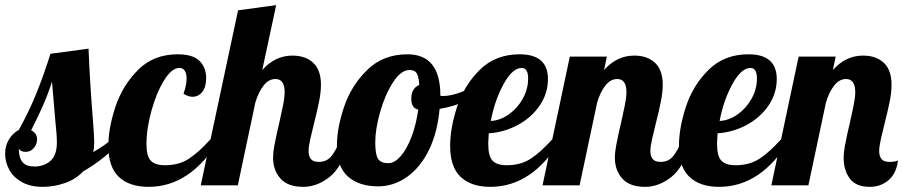

<svg xmlns="http://www.w3.org/2000/svg" viewBox="-52 -720 3509 746"><path d="M-32 -122Q-32 -155 -16.5 -179.5Q-1 -204 21 -215Q60 -285 89 -356.5Q118 -428 144 -511L292 -531Q297 -403 309 -254Q314 -194 314 -167Q314 -144 310 -129Q357 -156 382 -179H424Q360 -105 271 -54Q242 -23 199.5 -8.5Q157 6 114 6Q66 6 33 -12.5Q0 -31 -16 -60.5Q-32 -90 -32 -122ZM169 -166Q169 -196 163 -250Q153 -364 150 -403Q126 -324 69 -214Q92 -202 92 -179Q92 -160 79.5 -145Q67 -130 48 -130Q27 -130 21 -143Q21 -107 35.5 -90Q50 -73 82 -73Q119 -73 144 -95Q169 -117 169 -166Z M369 -153Q369 -222 396.5 -305Q424 -388 484.5 -448.5Q545 -509 638 -509Q698 -509 723.5 -483Q749 -457 749 -417Q749 -382 734 -363Q719 -344 696 -344Q679 -344 661 -356Q673 -389 673 -415Q673 -434 666 -445Q659 -456 645 -456Q615 -456 585 -407Q555 -358 536 -288Q517 -218 517 -162Q517 -113 534 -95.5Q551 -78 589 -78Q643 -78 681.5 -103Q720 -128 766 -179H800Q689 6 525 6Q451 6 410 -32.5Q369 -71 369 -153Z M1009 -107Q1009 -128 1014 -154.5Q1019 -181 1024.5 -206Q1030 -231 1032 -238Q1040 -273 1047 -307Q1054 -341 1054 -362Q1054 -413 1018 -413Q992 -413 972 -387.5Q952 -362 940 -321L872 0H728L873 -680L1021 -700L967 -448Q1017 -504 1084 -504Q1135 -504 1165 -476Q1195 -448 1195 -391Q1195 -362 1188 -326.5Q1181 -291 1168 -240Q1160 -209 1153.5 -179.5Q1147 -150 1147 -133Q1147 -113 1156 -102Q1165 -91 1187 -91Q1217 -91 1235 -112.5Q1253 -134 1271 -179H1313Q1276 -69 1227.5 -31.5Q1179 6 1127 6Q1066 6 1037.5 -26.5Q1009 -59 1009 -107Z M1257 -154Q1257 -222 1285 -305Q1313 -388 1375 -448.5Q1437 -509 1531 -509Q1659 -509 1659 -349V-348Q1662 -347 1670 -347Q1703 -347 1746 -364.5Q1789 -382 1824 -407L1833 -380Q1804 -349 1757.5 -327.5Q1711 -306 1656 -297Q1648 -206 1615 -138Q1582 -70 1530 -33Q1478 4 1417 4Q1343 4 1300 -34Q1257 -72 1257 -154ZM1573 -294Q1546 -300 1546 -336Q1546 -377 1577 -390Q1575 -423 1567 -435.5Q1559 -448 1539 -448Q1506 -448 1475 -400Q1444 -352 1425 -285Q1406 -218 1406 -167Q1406 -119 1417 -102.5Q1428 -86 1457 -86Q1481 -86 1505 -113.5Q1529 -141 1547 -188.5Q1565 -236 1573 -294Z M1697 -153Q1697 -222 1724 -305Q1751 -388 1812 -448.5Q1873 -509 1967 -509Q2077 -509 2077 -413Q2077 -357 2045 -310Q2013 -263 1960 -234.5Q1907 -206 1847 -202Q1845 -172 1845 -162Q1845 -113 1862 -95.5Q1879 -78 1917 -78Q1971 -78 2009.5 -103Q2048 -128 2094 -179H2128Q2017 6 1853 6Q1779 6 1738 -32.5Q1697 -71 1697 -153ZM2000 -415Q2000 -456 1975 -456Q1939 -456 1904.5 -393Q1870 -330 1855 -250Q1892 -252 1925.5 -276Q1959 -300 1979.5 -337Q2000 -374 2000 -415Z M2337 -107Q2337 -128 2342 -154.5Q2347 -181 2352.5 -206Q2358 -231 2360 -238Q2368 -273 2375 -307Q2382 -341 2382 -362Q2382 -413 2346 -413Q2320 -413 2300 -387.5Q2280 -362 2268 -321L2200 0H2056L2162 -500H2306L2295 -448Q2345 -504 2412 -504Q2463 -504 2493 -476Q2523 -448 2523 -391Q2523 -362 2516 -326.5Q2509 -291 2496 -240Q2488 -209 2481.5 -179.5Q2475 -150 2475 -133Q2475 -113 2484 -102Q2493 -91 2515 -91Q2545 -91 2563 -112.5Q2581 -134 2599 -179H2641Q2604 -69 2555.5 -31.5Q2507 6 2455 6Q2394 6 2365.5 -26.5Q2337 -59 2337 -107Z M2586 -153Q2586 -222 2613 -305Q2640 -388 2701 -448.5Q2762 -509 2856 -509Q2966 -509 2966 -413Q2966 -357 2934 -310Q2902 -263 2849 -234.5Q2796 -206 2736 -202Q2734 -172 2734 -162Q2734 -113 2751 -95.5Q2768 -78 2806 -78Q2860 -78 2898.5 -103Q2937 -128 2983 -179H3017Q2906 6 2742 6Q2668 6 2627 -32.5Q2586 -71 2586 -153ZM2889 -415Q2889 -456 2864 -456Q2828 -456 2793.5 -393Q2759 -330 2744 -250Q2781 -252 2814.5 -276Q2848 -300 2868.5 -337Q2889 -374 2889 -415Z M3226 -107Q3226 -128 3231 -154.5Q3236 -181 3241.5 -206Q3247 -231 3249 -238Q3257 -273 3264 -307Q3271 -341 3271 -362Q3271 -413 3235 -413Q3209 -413 3189 -387.5Q3169 -362 3157 -321L3089 0H2945L3051 -500H3195L3184 -448Q3234 -504 3301 -504Q3352 -504 3382 -476Q3412 -448 3412 -391Q3412 -362 3405 -326.5Q3398 -291 3385 -240Q3377 -209 3370.5 -179.5Q3364 -150 3364 -133Q3364 -113 3373 -102Q3382 -91 3404 -91Q3428 -91 3437 -97Q3431 -46 3400.5 -20Q3370 6 3327 6Q3274 6 3250 -26Q3226 -58 3226 -107Z"/></svg>

Font: Lobster
Style: Regular
Weight: 400
Designer: Impallari Type
Foundry: Impallari Type
Version: Version 2.100